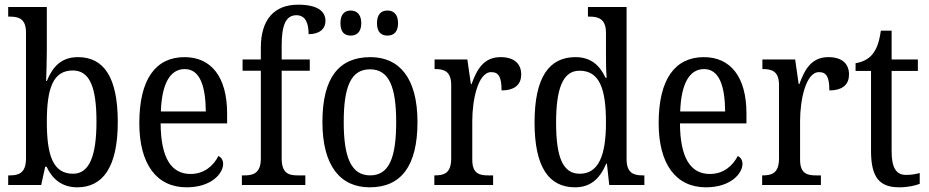

<svg xmlns="http://www.w3.org/2000/svg" viewBox="-20 -790 3967 820"><path d="M310 10C419 10 483 -76 483 -269C483 -461 423 -546 313 -546C243 -546 205 -506 180 -444H177C178 -472 180 -540 180 -575V-760H15V-719H22C60 -719 91 -710 91 -651V-113C91 -50 59 -41 22 -41H15V0H156L173 -78H179C203 -26 244 10 310 10ZM292 -48C206 -48 180 -127 180 -270C180 -414 207 -489 291 -489C363 -489 392 -418 392 -271C392 -127 363 -48 292 -48Z M777 10C884 10 933 -50 933 -90C933 -108 923 -119 913 -124C892 -83 853 -47 794 -47C712 -47 667 -114 666 -263H950V-305C950 -463 881 -546 768 -546C645 -546 575 -452 575 -264C575 -90 648 10 777 10ZM859 -314H667C671 -430 705 -495 769 -495C834 -495 858 -422 859 -314Z M1013 0H1284V-41H1251C1213 -41 1183 -50 1183 -113V-488H1303V-536H1183V-596C1183 -679 1199 -725 1246 -725C1288 -725 1298 -685 1298 -644C1345 -644 1370 -667 1370 -701C1370 -740 1339 -770 1253 -770C1151 -770 1094 -706 1094 -587V-536H1016V-488H1094V-113C1094 -50 1061 -41 1025 -41H1013Z M1635 -638C1659 -638 1680 -651 1680 -691C1680 -731 1659 -745 1635 -745C1610 -745 1590 -731 1590 -691C1590 -651 1610 -638 1635 -638ZM1478 -638C1501 -638 1523 -651 1523 -691C1523 -731 1501 -745 1478 -745C1453 -745 1434 -731 1434 -691C1434 -651 1453 -638 1478 -638ZM1559 10C1693 10 1763 -81 1763 -269C1763 -456 1686 -546 1562 -546C1426 -546 1357 -456 1357 -269C1357 -81 1434 10 1559 10ZM1561 -41C1479 -41 1448 -119 1448 -269C1448 -418 1478 -494 1560 -494C1642 -494 1672 -418 1672 -269C1672 -119 1643 -41 1561 -41Z M1835 0H2086V-41H2064C2027 -41 1997 -49 1997 -108V-273C1997 -362 2021 -482 2078 -482C2111 -482 2122 -459 2122 -404C2181 -404 2206 -431 2206 -472C2206 -517 2177 -546 2118 -546C2046 -546 2017 -494 1994 -431H1991L1976 -536H1836V-495H1839C1876 -495 1907 -486 1907 -427V-113C1907 -50 1876 -41 1838 -41H1835Z M2436 10C2504 10 2543 -29 2569 -91H2572L2582 0H2732V-41H2724C2685 -41 2656 -52 2656 -111V-760H2491V-719H2498C2535 -719 2568 -710 2568 -650V-565C2568 -529 2568 -490 2571 -458H2566C2542 -510 2504 -546 2438 -546C2325 -546 2263 -460 2263 -267C2263 -75 2325 10 2436 10ZM2456 -48C2383 -48 2355 -120 2355 -266C2355 -410 2383 -488 2455 -488C2541 -488 2568 -410 2568 -267C2568 -129 2538 -48 2456 -48Z M2995 10C3102 10 3151 -50 3151 -90C3151 -108 3141 -119 3131 -124C3110 -83 3071 -47 3012 -47C2930 -47 2885 -114 2884 -263H3168V-305C3168 -463 3099 -546 2986 -546C2863 -546 2793 -452 2793 -264C2793 -90 2866 10 2995 10ZM3077 -314H2885C2889 -430 2923 -495 2987 -495C3052 -495 3076 -422 3077 -314Z M3235 0H3486V-41H3464C3427 -41 3397 -49 3397 -108V-273C3397 -362 3421 -482 3478 -482C3511 -482 3522 -459 3522 -404C3581 -404 3606 -431 3606 -472C3606 -517 3577 -546 3518 -546C3446 -546 3417 -494 3394 -431H3391L3376 -536H3236V-495H3239C3276 -495 3307 -486 3307 -427V-113C3307 -50 3276 -41 3238 -41H3235Z M3821 10C3858 10 3891 2 3908 -5V-51C3889 -46 3872 -43 3849 -43C3808 -43 3788 -73 3788 -143V-487H3900V-536H3788V-659H3742C3734 -605 3723 -579 3705 -557C3687 -536 3663 -525 3634 -520V-487H3700V-145C3700 -30 3738 10 3821 10Z"/></svg>

Font: Noto Serif Lao Condensed
Style: Regular
Weight: 400
Width: 3
Designer: Monotype Design Team
Foundry: Monotype Imaging Inc.
Version: Version 2.003